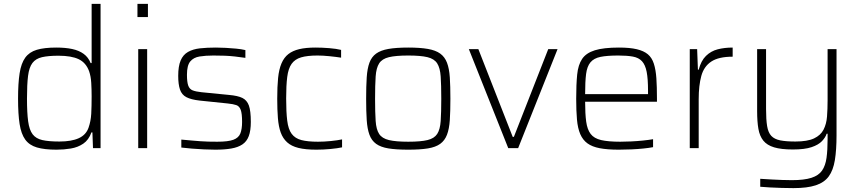

<svg xmlns="http://www.w3.org/2000/svg" viewBox="-20 -763 4426 989"><path d="M271 8Q209 8 170 -3.5Q131 -15 110 -44Q89 -73 81 -124Q73 -175 73 -255Q73 -334 81 -385.5Q89 -437 110 -466Q131 -495 169.5 -506.5Q208 -518 270 -518Q317 -518 352 -510.5Q387 -503 411 -485.5Q435 -468 447 -438H452V-743H498V0H459L456 -81H451Q437 -42 409 -23Q381 -4 345 2Q309 8 271 8ZM286 -34Q348 -34 385.5 -51Q423 -68 436 -105Q448 -139 450 -177Q452 -215 452 -267Q452 -303 450 -336.5Q448 -370 439 -396Q423 -440 385.5 -458Q348 -476 281 -476Q229 -476 196.5 -468.5Q164 -461 147 -438.5Q130 -416 124.5 -372Q119 -328 119 -255Q119 -182 125 -138Q131 -94 148 -71.5Q165 -49 198 -41.5Q231 -34 286 -34Z M688 -675V-743H742V-675ZM692 0V-510H738V0Z M1089 8Q1063 8 1031 6.5Q999 5 968.5 2.5Q938 0 914 -3V-44Q946 -41 969.5 -39Q993 -37 1013 -35.5Q1033 -34 1053.5 -33.5Q1074 -33 1099 -33Q1155 -33 1182 -43Q1209 -53 1218 -75.5Q1227 -98 1227 -135Q1227 -178 1220 -197Q1213 -216 1197.5 -221.5Q1182 -227 1153 -230L1008 -245Q964 -250 940 -262.5Q916 -275 907 -302Q898 -329 898 -372Q898 -422 910.5 -451.5Q923 -481 948.5 -495.5Q974 -510 1010 -514Q1046 -518 1092 -518Q1116 -518 1143 -516.5Q1170 -515 1196.5 -512.5Q1223 -510 1244 -505V-465Q1216 -469 1190 -472Q1164 -475 1137.5 -476Q1111 -477 1079 -477Q1039 -477 1008 -472Q977 -467 960 -446.5Q943 -426 943 -378Q943 -341 949.5 -322.5Q956 -304 972.5 -297.5Q989 -291 1018 -288L1160 -274Q1205 -270 1228.5 -258.5Q1252 -247 1262 -219.5Q1272 -192 1272 -135Q1272 -90 1261.5 -62Q1251 -34 1228.5 -19Q1206 -4 1171.5 2Q1137 8 1089 8Z M1610 8Q1554 8 1517.5 -1Q1481 -10 1459 -30Q1437 -50 1426 -80.5Q1415 -111 1411.5 -154.5Q1408 -198 1408 -254Q1408 -317 1412.5 -361.5Q1417 -406 1430 -436.5Q1443 -467 1465.5 -484.5Q1488 -502 1522 -510Q1556 -518 1605 -518Q1639 -518 1676 -515Q1713 -512 1737 -506V-466Q1712 -470 1677.5 -473.5Q1643 -477 1616 -477Q1563 -477 1531 -467.5Q1499 -458 1482 -434Q1465 -410 1459.5 -366.5Q1454 -323 1454 -256Q1454 -186 1459.5 -141.5Q1465 -97 1482.5 -73.5Q1500 -50 1532.5 -41.5Q1565 -33 1618 -33Q1649 -33 1684 -36.5Q1719 -40 1742 -45V-4Q1719 1 1682 4.5Q1645 8 1610 8Z M2083 8Q2021 8 1981 1.5Q1941 -5 1917.5 -22Q1894 -39 1883 -69Q1872 -99 1869 -144.5Q1866 -190 1866 -254Q1866 -319 1869 -364.5Q1872 -410 1883 -440Q1894 -470 1917.5 -487Q1941 -504 1981 -511Q2021 -518 2083 -518Q2144 -518 2184 -511Q2224 -504 2247.5 -487Q2271 -470 2282.5 -440Q2294 -410 2297 -364.5Q2300 -319 2300 -254Q2300 -190 2297 -144.5Q2294 -99 2282.5 -69Q2271 -39 2247.5 -22Q2224 -5 2184 1.5Q2144 8 2083 8ZM2083 -33Q2147 -33 2182 -41.5Q2217 -50 2232 -73Q2247 -96 2250 -140Q2253 -184 2253 -254Q2253 -325 2250 -369Q2247 -413 2232 -436.5Q2217 -460 2182 -468.5Q2147 -477 2083 -477Q2019 -477 1983.5 -468.5Q1948 -460 1933 -436.5Q1918 -413 1915 -369Q1912 -325 1912 -254Q1912 -184 1915 -140Q1918 -96 1933 -73Q1948 -50 1983.5 -41.5Q2019 -33 2083 -33Z M2598 0 2395 -510H2444L2621 -58H2627L2804 -510H2852L2649 0Z M3167 8Q3109 8 3069.5 0.5Q3030 -7 3006 -24.5Q2982 -42 2969 -72Q2956 -102 2952 -147Q2948 -192 2948 -254Q2948 -328 2953 -378.5Q2958 -429 2978.5 -459.5Q2999 -490 3044 -504Q3089 -518 3168 -518Q3224 -518 3260 -509.5Q3296 -501 3317 -483.5Q3338 -466 3348 -435Q3358 -404 3361 -360Q3364 -316 3364 -256V-239H2994Q2994 -177 2999.5 -136.5Q3005 -96 3022.5 -73Q3040 -50 3076.5 -41.5Q3113 -33 3175 -33Q3201 -33 3231.5 -34.5Q3262 -36 3291.5 -39Q3321 -42 3344 -46V-5Q3324 -1 3294.5 2Q3265 5 3232 6.5Q3199 8 3167 8ZM3318 -258V-296Q3318 -357 3311 -393Q3304 -429 3287 -447.5Q3270 -466 3240 -471.5Q3210 -477 3165 -477Q3107 -477 3073 -470Q3039 -463 3021.5 -442Q3004 -421 2999 -382Q2994 -343 2994 -278H3338Z M3533 0V-510H3571L3575 -404H3579Q3591 -450 3616.5 -475Q3642 -500 3677 -509Q3712 -518 3754 -518V-471Q3682 -471 3644 -446Q3606 -421 3592.5 -372Q3579 -323 3579 -252V0Z M4067 206Q4038 206 4006.5 205Q3975 204 3946 202.5Q3917 201 3896 199V158Q3925 160 3953.5 161.5Q3982 163 4009 164Q4036 165 4059 165Q4122 165 4159.5 153Q4197 141 4214.5 115.5Q4232 90 4237.5 50Q4243 10 4243 -46V-74H4238Q4232 -55 4214 -36Q4196 -17 4160.5 -5Q4125 7 4064 7Q4004 7 3967.5 -4Q3931 -15 3912 -38.5Q3893 -62 3886.5 -99.5Q3880 -137 3880 -191V-510H3926V-201Q3926 -147 3931.5 -113.5Q3937 -80 3953 -63Q3969 -46 3999 -40Q4029 -34 4077 -34Q4139 -34 4173 -50Q4207 -66 4222 -95Q4237 -124 4240 -162.5Q4243 -201 4243 -247V-510H4289V-66Q4289 9 4280.5 61.5Q4272 114 4249 145.5Q4226 177 4182 191.5Q4138 206 4067 206Z"/></svg>

Font: Saira Thin ExtraLight
Style: Regular
Weight: 250
Version: Version 1.101